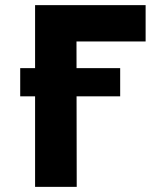

<svg xmlns="http://www.w3.org/2000/svg" viewBox="-20 -723 640 741"><path d="M275.5 -351.2H443.8V-460H275.4L275.2 -562.9H542V-703.1H115.4V-460H58V-351.2H115.4V-1.9H276.1Z"/></svg>

Font: Hussar
Style: BdSuprExt
Weight: 700
Foundry: Cannot Into Space Fonts
Version: Version 2.00